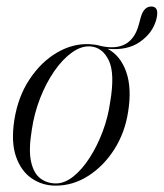

<svg xmlns="http://www.w3.org/2000/svg" viewBox="-20 -576 515 604"><path d="M263.5 -437Q281 -436 296.5 -431.5Q392.5 -410 416.5 -498L423 -522Q432.5 -555.5 456 -555.5Q482.5 -555.5 471.5 -514Q460 -472 420.2 -444.2Q380.5 -416.5 318.5 -422.5Q359 -401 377 -350Q395 -299 383 -224Q373 -159 339.8 -106.5Q306.5 -54 258.2 -23Q210 8 155 8Q113 8 79.5 -15Q46 -38 30.2 -83.8Q14.5 -129.5 25 -198Q36.5 -271.5 72.8 -326.2Q109 -381 159.2 -410.5Q209.5 -440 263.5 -437ZM156 1Q183.5 1 211 -21Q238.5 -43 262.2 -80Q286 -117 303 -162.2Q320 -207.5 326.5 -254.5Q342 -345 322.2 -386Q302.5 -427 264.5 -430Q236 -432 206.5 -411Q177 -390 151 -352.5Q125 -315 106.2 -267Q87.5 -219 80 -167.5Q69.5 -104 77.8 -67.2Q86 -30.5 107 -14.8Q128 1 156 1Z"/></svg>

Font: Fraunces 144pt Light
Style: Italic
Weight: 300
Italic angle: -16°
Version: Version 1.000;[0bf87f6ff]